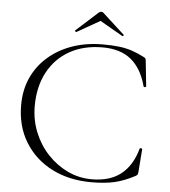

<svg xmlns="http://www.w3.org/2000/svg" viewBox="-55 -838 798 901"><g transform="rotate(5 343.5 -387.5)"><path d="M407 -636Q452 -636 484.5 -632Q517 -628 545 -618.5Q573 -609 604 -593Q610 -589 611.5 -586.5Q613 -584 614 -571L626 -457Q626 -455 620.5 -453.5Q615 -452 614 -456Q592 -539 541.5 -580.5Q491 -622 407 -622Q318 -622 252 -585Q186 -548 149.5 -480Q113 -412 113 -320Q113 -255 136.5 -197Q160 -139 201.5 -95Q243 -51 296 -26Q349 -1 409 -1Q495 -1 547 -42.5Q599 -84 621 -164Q622 -167 627.5 -166Q633 -165 633 -163L625 -57Q624 -45 622 -42Q620 -39 614 -35Q561 -7 515.5 3Q470 13 408 13Q303 13 222 -28.5Q141 -70 95 -145Q49 -220 49 -319Q49 -391 75.5 -449Q102 -507 150.5 -549Q199 -591 264 -613.5Q329 -636 407 -636ZM271 -690 374 -783Q379 -788 386 -788Q393 -788 397 -783L499 -690Q502 -689 499 -685.5Q496 -682 494 -683L386 -745L277 -683Q276 -682 272.5 -685.5Q269 -689 271 -690Z"/></g></svg>

Font: Cormorant Garamond Light Light
Style: Regular
Weight: 300
Version: Version 4.001